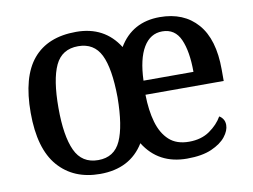

<svg xmlns="http://www.w3.org/2000/svg" viewBox="-65 -640 978 742"><g transform="rotate(-10 424.0 -268.5)"><path d="M272 10Q168 10 108 -59Q48 -128 48 -269Q48 -410 105.5 -478.5Q163 -547 275 -547Q386 -547 442 -458Q495 -547 603 -547Q697 -547 750.5 -486Q804 -425 804 -306V-261H497Q498 -199 511.5 -152.5Q525 -106 554 -79.5Q583 -53 632 -53Q680 -53 713 -76Q746 -99 763 -129Q771 -125 777.5 -115.5Q784 -106 784 -92Q784 -70 765.5 -46.5Q747 -23 709.5 -6.5Q672 10 613 10Q501 10 445 -80Q390 10 272 10ZM274 -44Q337 -44 362.5 -100.5Q388 -157 389 -270Q388 -384 361.5 -437.5Q335 -491 273 -491Q209 -491 183 -435.5Q157 -380 157 -269Q157 -159 183.5 -101.5Q210 -44 274 -44ZM695 -316Q695 -396 674 -443.5Q653 -491 603 -491Q556 -491 529 -446Q502 -401 499 -316Z"/></g></svg>

Font: Noto Serif Thai SemiCondensed Medium
Style: Regular
Weight: 500
Width: 4
Designer: Monotype Design Team
Foundry: Monotype Imaging Inc.
Version: Version 2.002; ttfautohint (v1.8.4.7-5d5b)